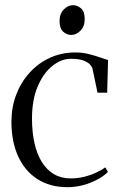

<svg xmlns="http://www.w3.org/2000/svg" viewBox="-20 -726 468 756"><path d="M245.5 11Q176.5 11 127 -21Q77.5 -53 51.2 -111Q25 -169 25 -246.5Q25 -303 43.5 -352.2Q62 -401.5 96 -439.2Q130 -477 176 -498.2Q222 -519.5 277.5 -519.5Q304 -519.5 330 -513Q356 -506.5 376.2 -499.2Q396.5 -492 405.5 -489.5L402 -361H364L344 -456.5Q343 -461.5 335.8 -470.5Q328.5 -479.5 310.5 -487Q292.5 -494.5 258.5 -494.5Q221.5 -494.5 186.2 -466.5Q151 -438.5 128.5 -385.8Q106 -333 106 -258.5Q106 -205.5 115.8 -162.2Q125.5 -119 144.8 -88Q164 -57 192.5 -40.2Q221 -23.5 258 -23.5Q285.5 -23.5 311.8 -30Q338 -36.5 359.5 -46.8Q381 -57 394.5 -67L405 -49Q388.5 -32.5 362.8 -18.8Q337 -5 306.8 3Q276.5 11 245.5 11ZM260.5 -588.5Q243 -588.5 228.8 -601.2Q214.5 -614 214.5 -643Q214.5 -672 231.2 -688.8Q248 -705.5 266.5 -705.5H267.5Q285 -705.5 299.2 -693Q313.5 -680.5 313.5 -651Q313.5 -622 296.8 -605.2Q280 -588.5 261.5 -588.5Z"/></svg>

Font: Merriweather 144pt Light
Style: Regular
Weight: 300
Version: Version 2.100